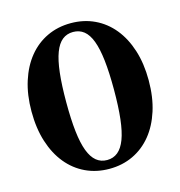

<svg xmlns="http://www.w3.org/2000/svg" viewBox="-96 -705 753 801"><g transform="rotate(-15 280.0 -304.5)"><path d="M280 10Q224 10 177.5 -12Q131 -34 97.5 -75Q64 -116 45.5 -174Q27 -232 27 -305Q27 -377 45.5 -435Q64 -493 97.5 -534Q131 -575 177.5 -597Q224 -619 280 -619Q336 -619 382.5 -597Q429 -575 462.5 -534Q496 -493 514.5 -435Q533 -377 533 -305Q533 -232 514.5 -174Q496 -116 462.5 -75Q429 -34 382.5 -12Q336 10 280 10ZM280 -28Q307 -28 326.5 -44Q346 -60 358.5 -93Q371 -126 377 -178.5Q383 -231 383 -305Q383 -379 377 -431.5Q371 -484 358.5 -517Q346 -550 326.5 -565.5Q307 -581 280 -581Q253 -581 233.5 -565.5Q214 -550 201.5 -517Q189 -484 183 -431.5Q177 -379 177 -305Q177 -231 183 -178.5Q189 -126 201.5 -93Q214 -60 233.5 -44Q253 -28 280 -28Z"/></g></svg>

Font: Roboto Serif 144pt SemiBold
Style: Regular
Weight: 600
Version: Version 1.008